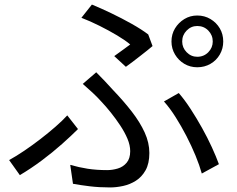

<svg xmlns="http://www.w3.org/2000/svg" viewBox="-20 -785 1040 842"><path d="M779 -603Q779 -576 798.5 -556Q818 -536 845 -536Q874 -536 893.5 -556Q913 -576 913 -603Q913 -631 893.5 -651Q874 -671 845 -671Q818 -671 798.5 -651Q779 -631 779 -603ZM732 -603Q732 -635 747.5 -660.5Q763 -686 788.5 -701.5Q814 -717 845 -717Q877 -717 903 -701.5Q929 -686 944 -660.5Q959 -635 959 -603Q959 -572 944 -546Q929 -520 903 -505Q877 -490 845 -490Q814 -490 788.5 -505Q763 -520 747.5 -546Q732 -572 732 -603ZM481 -539Q501 -553 520.5 -567.5Q540 -582 551 -590Q530 -608 494 -629.5Q458 -651 417 -671.5Q376 -692 337 -707L383 -765Q422 -749 468 -727Q514 -705 557.5 -680.5Q601 -656 630 -634L649 -583Q640 -575 626 -564Q612 -553 595.5 -540Q579 -527 562.5 -514.5Q546 -502 532 -492ZM288 -62Q326 -51 364.5 -45Q403 -39 450 -39Q473 -39 496.5 -46Q520 -53 535.5 -71.5Q551 -90 551 -122Q551 -148 539 -176.5Q527 -205 507.5 -234.5Q488 -264 466 -291.5Q444 -319 423 -341Q407 -359 385.5 -379Q364 -399 343 -417L402 -468Q421 -449 439.5 -429.5Q458 -410 475 -391Q522 -342 558 -295.5Q594 -249 614.5 -204Q635 -159 635 -114Q635 -68 618.5 -38.5Q602 -9 576 7.5Q550 24 520 30.5Q490 37 463 37Q415 37 374 32Q333 27 300 21ZM865 -24Q855 -60 837.5 -102.5Q820 -145 797.5 -188.5Q775 -232 750 -271.5Q725 -311 699 -340L764 -377Q790 -347 816 -307Q842 -267 866 -224Q890 -181 909 -139.5Q928 -98 940 -65ZM322 -219Q293 -190 252 -153.5Q211 -117 163.5 -81.5Q116 -46 67 -17L20 -83Q51 -100 86.5 -124Q122 -148 157 -175Q192 -202 223 -229Q254 -256 275 -279Z"/></svg>

Font: Noto Sans JP Thin
Style: Regular
Weight: 400
Version: Version 2.004-H2;hotconv 1.0.118;makeotfexe 2.5.65603